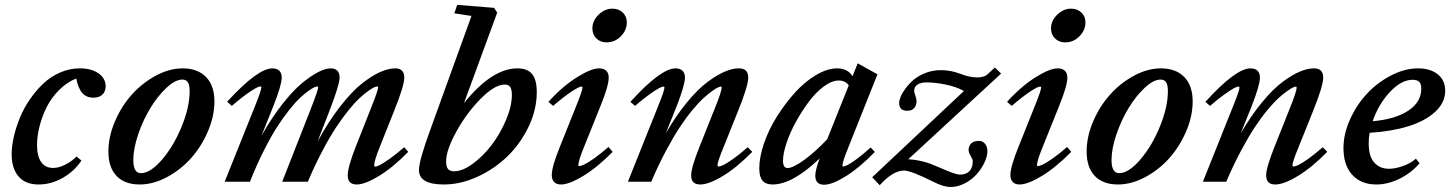

<svg xmlns="http://www.w3.org/2000/svg" viewBox="-20 -745 5944 787"><path d="M137.7 11.2Q84.5 11.2 56.2 -21.5Q27.8 -54.2 27.8 -112.8Q27.8 -146 36.6 -184.3Q45.4 -222.7 61.5 -262.2Q77.6 -301.8 102.8 -338.1Q127.9 -374.5 158 -402.8Q188 -431.2 226.8 -448Q265.6 -464.8 307.6 -464.8Q354.5 -464.8 383.8 -444.3Q413.1 -423.8 413.1 -391.1Q413.1 -370.6 400.1 -357.7Q387.2 -344.7 362.8 -344.7Q334.5 -344.7 317.6 -363.3Q300.8 -381.8 292.5 -423.3Q253.9 -407.7 222.2 -376Q190.4 -344.2 171.4 -306.2Q152.3 -268.1 142.1 -227.5Q131.8 -187 131.8 -149.9Q131.8 -105 148.7 -80.8Q165.5 -56.6 198.7 -56.6Q219.7 -56.6 245.6 -69.1Q271.5 -81.5 293.5 -103.5L314 -86.9Q283.7 -42 236.3 -15.4Q189 11.2 137.7 11.2Z M552.7 11.2Q491.2 11.2 457.8 -23.7Q424.3 -58.6 424.3 -124Q424.3 -185.1 451.2 -247.6Q478 -310.1 520.5 -357.4Q563 -404.8 618.7 -434.8Q674.3 -464.8 728.5 -464.8Q790 -464.8 824.5 -429.4Q858.9 -394 858.9 -329.6Q858.9 -268.6 832 -206.1Q805.2 -143.6 762.7 -96.2Q720.2 -48.8 664.1 -18.8Q607.9 11.2 552.7 11.2ZM557.6 -35.2Q596.2 -35.2 643.8 -90.3Q691.4 -145.5 724.4 -225.6Q757.3 -305.7 757.3 -371.6Q757.3 -397 750 -408Q742.7 -418.9 727.5 -418.9Q698.7 -418.9 662.6 -385.3Q626.5 -351.6 596.7 -302.7Q566.9 -253.9 546.6 -194.8Q526.4 -135.7 526.4 -88.9Q526.4 -35.2 557.6 -35.2Z M900.9 0 1023.9 -306.6Q1051.3 -375 1051.3 -386.7Q1051.3 -390.6 1046.4 -390.6Q1037.6 -390.6 1007.3 -370.8Q977.1 -351.1 930.2 -311L911.1 -328.1Q1036.6 -464.8 1096.2 -464.8Q1114.7 -464.8 1124.8 -455.1Q1134.8 -445.3 1134.8 -427.2Q1134.8 -397 1100.6 -310.5L1051.8 -188.5Q1093.3 -262.2 1137.7 -318.6Q1182.1 -375 1219.2 -405.3Q1256.3 -435.5 1285.6 -450.2Q1314.9 -464.8 1335.9 -464.8Q1353.5 -464.8 1362.8 -455.1Q1372.1 -445.3 1372.1 -427.2Q1372.1 -398.9 1330.1 -289.6L1281.2 -164.1Q1326.2 -246.6 1373.8 -307.9Q1421.4 -369.1 1462.6 -401.9Q1503.9 -434.6 1538.1 -449.7Q1572.3 -464.8 1600.6 -464.8Q1618.2 -464.8 1627.7 -455.1Q1637.2 -445.3 1637.2 -427.2Q1637.2 -394 1595.2 -289.6L1537.1 -144Q1513.7 -85.4 1513.7 -67.4Q1513.7 -62 1518.6 -62Q1523.9 -62 1537.1 -68.6Q1550.3 -75.2 1577.4 -94.2Q1604.5 -113.3 1636.7 -141.6L1653.3 -122.6Q1591.3 -59.1 1533.7 -23.9Q1476.1 11.2 1442.4 11.2Q1405.3 11.2 1405.3 -25.9Q1405.3 -60.1 1438.5 -144.5L1500.5 -301.3Q1529.8 -374 1529.8 -387.2Q1529.8 -390.6 1524.9 -390.6Q1522 -390.6 1513.4 -387Q1504.9 -383.3 1489 -371.8Q1473.1 -360.4 1454.1 -343Q1435.1 -325.7 1409.9 -294.7Q1384.8 -263.7 1358.9 -224.9Q1333 -186 1302 -127.4Q1271 -68.8 1241.7 0H1136.7L1254.9 -301.3Q1284.2 -376.5 1284.2 -387.2Q1284.2 -390.6 1279.3 -390.6Q1276.4 -390.6 1267.8 -387Q1259.3 -383.3 1243.4 -371.8Q1227.5 -360.4 1209 -343Q1190.4 -325.7 1165.8 -294.7Q1141.1 -263.7 1116 -224.9Q1090.8 -186 1061.3 -127.4Q1031.7 -68.8 1004.4 0Z M1799.3 11.2Q1697.3 11.2 1697.3 -47.9Q1697.3 -87.4 1746.1 -219.7L1912.6 -679.7L1842.3 -690.4L1854 -725.1L2004.9 -712.9L2018.1 -693.4L1881.8 -322.3Q1996.6 -464.8 2100.6 -464.8Q2142.1 -464.8 2161.1 -441.4Q2180.2 -418 2180.2 -367.2Q2180.2 -295.4 2146.5 -225.3Q2112.8 -155.3 2059.6 -103.8Q2006.3 -52.2 1937 -20.5Q1867.7 11.2 1799.3 11.2ZM1841.8 -43Q1876 -43 1918.2 -74Q1960.4 -105 1995.4 -150.9Q2030.3 -196.8 2054.2 -253.2Q2078.1 -309.6 2078.1 -356Q2078.1 -377.9 2071.5 -388.2Q2064.9 -398.4 2048.8 -398.4Q2007.3 -398.4 1949.2 -339.1Q1891.1 -279.8 1849.9 -204.3Q1808.6 -128.9 1808.6 -83.5Q1808.6 -61.5 1816.4 -52.2Q1824.2 -43 1841.8 -43Z M2466.3 -571.3Q2440.9 -571.3 2424.6 -587.4Q2408.2 -603.5 2408.2 -628.4Q2408.2 -660.2 2433.6 -684.8Q2459 -709.5 2490.2 -709.5Q2516.1 -709.5 2532.7 -693.6Q2549.3 -677.7 2549.3 -653.3Q2549.3 -621.6 2524.9 -596.4Q2500.5 -571.3 2466.3 -571.3ZM2279.3 11.2Q2261.2 11.2 2251.5 1.2Q2241.7 -8.8 2241.7 -27.8Q2241.7 -61.5 2275.4 -144.5L2340.3 -306.6Q2367.7 -374.5 2367.7 -386.2Q2367.7 -390.1 2362.8 -390.1Q2354 -390.1 2323.7 -370.4Q2293.5 -350.6 2247.1 -311L2228 -327.6Q2286.1 -391.6 2344.7 -428.2Q2403.3 -464.8 2435.5 -464.8Q2454.6 -464.8 2464.8 -455.1Q2475.1 -445.3 2475.1 -427.2Q2475.1 -393.1 2441.4 -310.5L2374.5 -144Q2350.6 -85.9 2350.6 -67.9Q2350.6 -64 2353.5 -64Q2359.9 -64 2373.5 -70.1Q2387.2 -76.2 2414.6 -95.2Q2441.9 -114.3 2474.1 -142.6L2491.2 -122.6Q2428.7 -59.1 2370.8 -23.9Q2313 11.2 2279.3 11.2Z M2553.7 0 2676.3 -306.6Q2703.6 -373.5 2703.6 -386.2Q2703.6 -390.1 2698.7 -390.1Q2693.4 -390.1 2680.2 -383.1Q2667 -376 2640.9 -357.2Q2614.7 -338.4 2583 -311L2564 -327.6Q2688.5 -464.8 2749 -464.8Q2767.6 -464.8 2777.6 -455.1Q2787.6 -445.3 2787.6 -427.2Q2787.6 -397 2753.9 -310.5L2709 -198.7Q2751.5 -271.5 2796.1 -325.7Q2840.8 -379.9 2879.9 -408.9Q2918.9 -438 2950.7 -451.4Q2982.4 -464.8 3008.8 -464.8Q3046.9 -464.8 3046.9 -427.2Q3046.9 -392.6 3004.9 -289.1L2946.8 -144Q2920.9 -81.5 2920.9 -67.9Q2920.9 -62.5 2925.8 -62.5Q2932.1 -62.5 2945.6 -68.8Q2959 -75.2 2985.8 -94.2Q3012.7 -113.3 3044.9 -141.6L3063.5 -122.6Q3000.5 -58.6 2943.1 -23.7Q2885.7 11.2 2850.1 11.2Q2813 11.2 2813 -25.9Q2813 -58.1 2847.7 -144.5L2910.2 -301.3Q2938 -369.6 2938 -386.7Q2938 -390.1 2934.1 -390.1Q2931.2 -390.1 2922.9 -386.5Q2914.6 -382.8 2898.4 -371.3Q2882.3 -359.9 2863.3 -342.5Q2844.2 -325.2 2818.6 -294.4Q2793 -263.7 2767.1 -224.6Q2741.2 -185.5 2710 -127.2Q2678.7 -68.8 2649.4 0Z M3146.5 11.2Q3118.7 11.2 3105.5 -4.4Q3092.3 -20 3092.3 -54.7Q3092.3 -101.1 3111.8 -158Q3131.3 -214.8 3165 -268.1Q3198.7 -321.3 3239 -366Q3279.3 -410.6 3325.4 -437.7Q3371.6 -464.8 3411.6 -464.8Q3454.1 -464.8 3474.6 -432.6L3495.6 -485.4L3576.7 -440.4L3458 -142.6Q3433.1 -81.5 3433.1 -66.9Q3433.1 -62.5 3435.5 -62.5Q3441.9 -62.5 3454.3 -68.6Q3466.8 -74.7 3491.9 -93.3Q3517.1 -111.8 3548.8 -140.6L3565.9 -122.1Q3503.9 -58.1 3447.5 -22.9Q3391.1 12.2 3357.9 12.2Q3321.8 12.2 3321.8 -25.4Q3321.8 -46.9 3339.8 -95.7Q3228.5 11.2 3146.5 11.2ZM3189.5 -86.4Q3189.5 -56.2 3208 -56.2Q3230.5 -56.2 3276.4 -89.4Q3322.3 -122.6 3370.6 -174.3L3459 -395Q3444.8 -415 3418 -415Q3389.6 -415 3356.4 -390.4Q3323.2 -365.7 3294.7 -327.1Q3266.1 -288.6 3241.9 -244.6Q3217.8 -200.7 3203.6 -158Q3189.5 -115.2 3189.5 -86.4Z M4027.3 -125Q4027.3 -104.5 4015.4 -79.1Q4003.4 -53.7 3983.6 -31.2Q3963.9 -8.8 3935.1 6.3Q3906.2 21.5 3876.5 21.5Q3848.1 21.5 3807.6 1Q3713.9 -45.9 3685.5 -45.9Q3640.1 -45.9 3585.9 14.2L3555.2 -18.6L3931.2 -372.1Q3899.4 -389.6 3856.2 -398.4Q3813 -407.2 3777.8 -407.2Q3753.4 -407.2 3740.2 -397.9Q3727.1 -388.7 3727.1 -372.1Q3727.1 -366.7 3731.9 -353.5Q3736.8 -340.3 3736.8 -331.1Q3736.8 -313 3727.3 -302Q3717.8 -291 3698.7 -291Q3665.5 -291 3665.5 -323.2Q3665.5 -333.5 3672.1 -349.4Q3678.7 -365.2 3693.1 -384.3Q3707.5 -403.3 3726.8 -419.4Q3746.1 -435.5 3775.1 -446.5Q3804.2 -457.5 3836.9 -457.5Q3877 -457.5 3916.5 -442.4Q3954.1 -427.7 3985.4 -427.7Q4014.6 -427.7 4028.3 -440.9L4058.1 -468.3L4083.5 -443.4L3703.1 -92.3Q3730.5 -90.8 3755.4 -85Q3780.3 -79.1 3794.4 -73.5Q3808.6 -67.9 3835.9 -56.2Q3896 -29.3 3915 -29.3Q3939.9 -29.3 3953.6 -43.5Q3967.3 -57.6 3967.3 -84Q3967.3 -91.8 3958.7 -106Q3950.2 -120.1 3950.2 -130.4Q3950.2 -145.5 3960.4 -156.5Q3970.7 -167.5 3992.7 -167.5Q4008.3 -167.5 4017.8 -155.3Q4027.3 -143.1 4027.3 -125Z M4346.2 -571.3Q4320.8 -571.3 4304.4 -587.4Q4288.1 -603.5 4288.1 -628.4Q4288.1 -660.2 4313.5 -684.8Q4338.9 -709.5 4370.1 -709.5Q4396 -709.5 4412.6 -693.6Q4429.2 -677.7 4429.2 -653.3Q4429.2 -621.6 4404.8 -596.4Q4380.4 -571.3 4346.2 -571.3ZM4159.2 11.2Q4141.1 11.2 4131.3 1.2Q4121.6 -8.8 4121.6 -27.8Q4121.6 -61.5 4155.3 -144.5L4220.2 -306.6Q4247.6 -374.5 4247.6 -386.2Q4247.6 -390.1 4242.7 -390.1Q4233.9 -390.1 4203.6 -370.4Q4173.3 -350.6 4127 -311L4107.9 -327.6Q4166 -391.6 4224.6 -428.2Q4283.2 -464.8 4315.4 -464.8Q4334.5 -464.8 4344.7 -455.1Q4355 -445.3 4355 -427.2Q4355 -393.1 4321.3 -310.5L4254.4 -144Q4230.5 -85.9 4230.5 -67.9Q4230.5 -64 4233.4 -64Q4239.7 -64 4253.4 -70.1Q4267.1 -76.2 4294.4 -95.2Q4321.8 -114.3 4354 -142.6L4371.1 -122.6Q4308.6 -59.1 4250.7 -23.9Q4192.9 11.2 4159.2 11.2Z M4562.5 11.2Q4501 11.2 4467.5 -23.7Q4434.1 -58.6 4434.1 -124Q4434.1 -185.1 4460.9 -247.6Q4487.8 -310.1 4530.3 -357.4Q4572.8 -404.8 4628.4 -434.8Q4684.1 -464.8 4738.3 -464.8Q4799.8 -464.8 4834.2 -429.4Q4868.7 -394 4868.7 -329.6Q4868.7 -268.6 4841.8 -206.1Q4814.9 -143.6 4772.5 -96.2Q4730 -48.8 4673.8 -18.8Q4617.7 11.2 4562.5 11.2ZM4567.4 -35.2Q4606 -35.2 4653.6 -90.3Q4701.2 -145.5 4734.1 -225.6Q4767.1 -305.7 4767.1 -371.6Q4767.1 -397 4759.8 -408Q4752.4 -418.9 4737.3 -418.9Q4708.5 -418.9 4672.4 -385.3Q4636.2 -351.6 4606.4 -302.7Q4576.7 -253.9 4556.4 -194.8Q4536.1 -135.7 4536.1 -88.9Q4536.1 -35.2 4567.4 -35.2Z M4910.6 0 5033.2 -306.6Q5060.5 -373.5 5060.5 -386.2Q5060.5 -390.1 5055.7 -390.1Q5050.3 -390.1 5037.1 -383.1Q5023.9 -376 4997.8 -357.2Q4971.7 -338.4 4939.9 -311L4920.9 -327.6Q5045.4 -464.8 5106 -464.8Q5124.5 -464.8 5134.5 -455.1Q5144.5 -445.3 5144.5 -427.2Q5144.5 -397 5110.8 -310.5L5065.9 -198.7Q5108.4 -271.5 5153.1 -325.7Q5197.8 -379.9 5236.8 -408.9Q5275.9 -438 5307.6 -451.4Q5339.4 -464.8 5365.7 -464.8Q5403.8 -464.8 5403.8 -427.2Q5403.8 -392.6 5361.8 -289.1L5303.7 -144Q5277.8 -81.5 5277.8 -67.9Q5277.8 -62.5 5282.7 -62.5Q5289.1 -62.5 5302.5 -68.8Q5315.9 -75.2 5342.8 -94.2Q5369.6 -113.3 5401.9 -141.6L5420.4 -122.6Q5357.4 -58.6 5300 -23.7Q5242.7 11.2 5207 11.2Q5169.9 11.2 5169.9 -25.9Q5169.9 -58.1 5204.6 -144.5L5267.1 -301.3Q5294.9 -369.6 5294.9 -386.7Q5294.9 -390.1 5291 -390.1Q5288.1 -390.1 5279.8 -386.5Q5271.5 -382.8 5255.4 -371.3Q5239.3 -359.9 5220.2 -342.5Q5201.2 -325.2 5175.5 -294.4Q5149.9 -263.7 5124 -224.6Q5098.1 -185.5 5066.9 -127.2Q5035.6 -68.8 5006.3 0Z M5621.1 11.2Q5559.1 11.2 5522.9 -28.3Q5486.8 -67.9 5486.8 -137.7Q5486.8 -196.3 5513.9 -256.1Q5541 -315.9 5583.7 -361.6Q5626.5 -407.2 5682.4 -436Q5738.3 -464.8 5793 -464.8Q5842.8 -464.8 5873.3 -440.4Q5903.8 -416 5903.8 -373Q5903.8 -324.7 5863 -286.9Q5822.3 -249 5752.9 -227.5Q5683.6 -206.1 5594.2 -200.7Q5590.3 -181.2 5590.3 -157.2Q5590.3 -104.5 5612.8 -78.9Q5635.3 -53.2 5673.8 -53.2Q5698.7 -53.2 5730.7 -64.5Q5762.7 -75.7 5783.7 -94.7L5798.8 -75.7Q5764.2 -35.6 5716.3 -12.2Q5668.5 11.2 5621.1 11.2ZM5770.5 -418Q5724.1 -418 5677.2 -367.9Q5630.4 -317.9 5606.4 -248Q5699.7 -256.3 5752.7 -291.5Q5805.7 -326.7 5805.7 -381.8Q5805.7 -402.3 5796.6 -410.2Q5787.6 -418 5770.5 -418Z"/></svg>

Font: Elstob 6pt SemiBold
Style: Italic
Weight: 600
Italic angle: -20°
Designer: Peter S. Baker
Version: Version 1.015